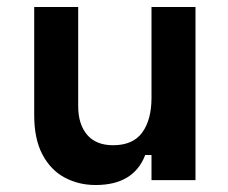

<svg xmlns="http://www.w3.org/2000/svg" viewBox="-20 -516 652 550"><path d="M254 14Q205 14 165 -7.5Q125 -29 101.5 -73.5Q78 -118 78 -186V-496H204V-212Q204 -160 229.5 -130Q255 -100 304 -100Q361 -100 387.5 -136.5Q414 -173 414 -236V-496H540V0H414V-72H396Q363 14 254 14Z"/></svg>

Font: Space Mono
Style: Bold
Weight: 700
Monospace: yes
Designer: Colophon Foundry + Benjamin Critton
Foundry: Colophon Foundry & Benjamin Critton
Version: Version 1.003; ttfautohint (v1.8.4.7-5d5b)